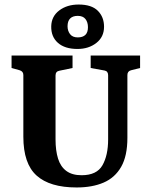

<svg xmlns="http://www.w3.org/2000/svg" viewBox="-20 -818 669 847"><path d="M598 -573V-518L558 -508Q542 -504 542 -487V-210Q542 -130 514.5 -82Q487 -34 437 -12.5Q387 9 318 9Q200 9 141.5 -43.5Q83 -96 83 -215V-487Q83 -503 67 -508L31 -518V-573H300V-518L242 -506Q225 -503 225 -485V-203Q225 -154 236 -118.5Q247 -83 272.5 -64Q298 -45 340 -45Q407 -45 432 -89Q457 -133 457 -203V-486Q457 -504 441 -507L380 -518V-573ZM322 -602Q266 -602 235.5 -629Q205 -656 206 -702Q207 -746 241.5 -772Q276 -798 327 -798Q384 -798 411.5 -770.5Q439 -743 439 -700Q439 -655 405 -628.5Q371 -602 322 -602ZM323 -653Q345 -653 356.5 -664Q368 -675 368 -698Q368 -720 357 -734Q346 -748 323 -748Q301 -748 289.5 -736.5Q278 -725 278 -702Q278 -682 289 -667.5Q300 -653 323 -653Z"/></svg>

Font: Rasa
Style: Regular
Weight: 400
Designer: Anna Giedrys (Yrsa+Rasa design), David Brezina (Yrsa art-direction, Rasa art-direction, design)
Foundry: Rosetta Type Foundry
Version: Version 2.004